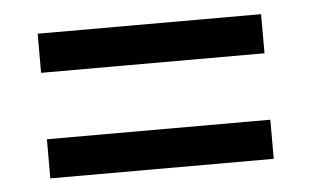

<svg xmlns="http://www.w3.org/2000/svg" viewBox="-32 -536 580 357"><g transform="rotate(-5 257.5 -357.0)"><path d="M49 -419H466V-492H49ZM49 -222H466V-295H49Z"/></g></svg>

Font: Noto Serif Hebrew SemiCondensed ExtraBold
Style: Regular
Weight: 800
Width: 4
Designer: Monotype Design Team
Foundry: Monotype Imaging Inc.
Version: Version 2.004